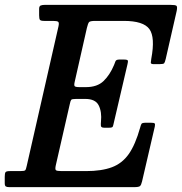

<svg xmlns="http://www.w3.org/2000/svg" viewBox="-60 -770 749 790"><path d="M227 -341 169.5 -89.5Q166 -73.5 170 -69.8Q174 -66 194 -66H293.5Q358 -66 400.2 -81.8Q442.5 -97.5 469.8 -136.2Q497 -175 516.5 -244.5Q519.5 -256 522.2 -260.5Q525 -265 540.5 -265H561Q573.5 -265 576.2 -262.2Q579 -259.5 577 -249.5L524.5 -23.5Q521 -8.5 515.8 -4.2Q510.5 0 492 0H-21.5Q-31.5 0 -36 -2.8Q-40.5 -5.5 -40.5 -16.5V-42.5Q-40.5 -57 -37.2 -61.5Q-34 -66 -19.5 -66H23Q40.5 -66 43.8 -69.5Q47 -73 50 -87.5L180.5 -661Q184 -676.5 179.5 -680.2Q175 -684 158 -684H122Q108 -684 104.5 -688.2Q101 -692.5 101 -707V-733.5Q101 -745 107.8 -747.5Q114.5 -750 125 -750H640Q661.5 -750 666 -746.2Q670.5 -742.5 667 -725L622 -528Q618.5 -513.5 615.5 -509.8Q612.5 -506 594.5 -506H573Q560 -506 560.5 -512.5Q561 -519 562.5 -528.5Q579 -616.5 554.8 -650.2Q530.5 -684 449 -684H333Q310.5 -684 306.2 -678.8Q302 -673.5 297.5 -655L247.5 -434Q244 -419.5 247.2 -415.5Q250.5 -411.5 267.5 -411.5H293.5Q340 -411.5 366 -436.5Q392 -461.5 409 -502Q412.5 -511 415.2 -518Q418 -525 431 -525H449.5Q464 -525 465.8 -521Q467.5 -517 464.5 -505.5L408 -263.5Q406 -253.5 404 -249Q402 -244.5 389 -244.5H369Q356 -244.5 355.2 -252.2Q354.5 -260 355.5 -269.5Q359.5 -309.5 346.2 -336.2Q333 -363 290.5 -363H253.5Q236 -363 233 -359.2Q230 -355.5 227 -341Z"/></svg>

Font: Besley* Narrow Medium
Style: Italic
Weight: 500
Width: 4
Italic angle: -13°
Designer: Owen Earl
Foundry: indestructible type*
Version: Version 3.000; ttfautohint (v1.8.3)